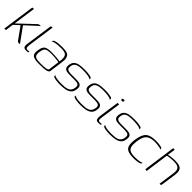

<svg xmlns="http://www.w3.org/2000/svg" viewBox="280 -1642 2786 2786"><g transform="rotate(45 1673.5 -248.5)"><path d="M40 0 109 -488Q110 -498 113.5 -501.5Q117 -505 125 -505H143L94 -159L335 -386Q340 -390 344.5 -393Q349 -396 354.5 -398Q360 -400 366 -400Q373 -400 379 -400Q385 -400 390 -399Q387 -397 380.5 -391.5Q374 -386 366 -380Q358 -374 352 -367L198 -225L339 -30Q344 -21 350.5 -14Q357 -7 362 0Q355 1 347.5 1Q340 1 333 1Q324 1 318.5 -2.5Q313 -6 307 -14L172 -201L89 -125L72 0Z M485 3Q451 3 438.5 -16Q426 -35 434 -84L490 -481Q491 -489 493 -494.5Q495 -500 499 -502.5Q503 -505 511 -505H526Q526 -505 524.5 -496.5Q523 -488 521 -472L467 -91Q462 -53 468 -35Q474 -17 499 -17Q505 -17 517.5 -18.5Q530 -20 534 -22L532 -2Q527 -1 515.5 1Q504 3 485 3Z M761 8Q708 8 675 1Q642 -6 625.5 -21Q609 -36 605.5 -60Q602 -84 607 -118Q614 -169 630.5 -196Q647 -223 680.5 -233Q714 -243 769 -243Q794 -243 822 -241.5Q850 -240 875.5 -238Q901 -236 919 -233.5Q937 -231 943 -229Q952 -282 946.5 -313Q941 -344 924.5 -358.5Q908 -373 882 -377.5Q856 -382 823 -382Q790 -382 756.5 -379Q723 -376 696.5 -369.5Q670 -363 658 -351L660 -360Q662 -378 676.5 -384.5Q691 -391 704 -394Q722 -399 755 -402Q788 -405 821 -405Q864 -405 896.5 -400.5Q929 -396 949 -380Q969 -364 977 -332Q985 -300 977 -245L948 -35Q944 -13 903 -2.5Q862 8 761 8ZM763 -13Q846 -13 880 -20Q914 -27 918 -42L940 -208Q932 -212 906.5 -215Q881 -218 850.5 -221Q820 -224 797 -224Q746 -224 713 -218.5Q680 -213 663.5 -191Q647 -169 640 -120Q635 -83 641 -59.5Q647 -36 674.5 -24.5Q702 -13 763 -13Z M1187 5Q1173 5 1148.5 4Q1124 3 1098 -1Q1072 -5 1053 -14Q1046 -17 1043.5 -19.5Q1041 -22 1041 -28.5Q1041 -35 1042 -45Q1058 -33 1086.5 -27Q1115 -21 1143.5 -19.5Q1172 -18 1189 -18Q1226 -18 1257 -21Q1288 -24 1313.5 -34Q1339 -44 1354.5 -64.5Q1370 -85 1375 -118Q1383 -167 1359.5 -180.5Q1336 -194 1291 -194H1196Q1164 -194 1133.5 -198.5Q1103 -203 1086 -223Q1069 -243 1075 -288Q1082 -339 1110 -364Q1138 -389 1182.5 -396.5Q1227 -404 1283 -404Q1304 -404 1333 -402.5Q1362 -401 1390 -395Q1406 -393 1416.5 -389.5Q1427 -386 1432.5 -380.5Q1438 -375 1436 -367L1433 -350Q1425 -361 1406.5 -367Q1388 -373 1364.5 -376Q1341 -379 1316 -380Q1291 -381 1269 -381Q1231 -381 1196 -376.5Q1161 -372 1136.5 -353Q1112 -334 1106 -290Q1101 -257 1112.5 -241.5Q1124 -226 1148 -221.5Q1172 -217 1203 -217H1294Q1331 -217 1358.5 -211Q1386 -205 1400 -184Q1414 -163 1406 -116Q1399 -65 1368.5 -39Q1338 -13 1291 -4Q1244 5 1187 5Z M1605 5Q1591 5 1566.5 4Q1542 3 1516 -1Q1490 -5 1471 -14Q1464 -17 1461.5 -19.5Q1459 -22 1459 -28.5Q1459 -35 1460 -45Q1476 -33 1504.5 -27Q1533 -21 1561.5 -19.5Q1590 -18 1607 -18Q1644 -18 1675 -21Q1706 -24 1731.5 -34Q1757 -44 1772.5 -64.5Q1788 -85 1793 -118Q1801 -167 1777.5 -180.5Q1754 -194 1709 -194H1614Q1582 -194 1551.5 -198.5Q1521 -203 1504 -223Q1487 -243 1493 -288Q1500 -339 1528 -364Q1556 -389 1600.5 -396.5Q1645 -404 1701 -404Q1722 -404 1751 -402.5Q1780 -401 1808 -395Q1824 -393 1834.5 -389.5Q1845 -386 1850.5 -380.5Q1856 -375 1854 -367L1851 -350Q1843 -361 1824.5 -367Q1806 -373 1782.5 -376Q1759 -379 1734 -380Q1709 -381 1687 -381Q1649 -381 1614 -376.5Q1579 -372 1554.5 -353Q1530 -334 1524 -290Q1519 -257 1530.5 -241.5Q1542 -226 1566 -221.5Q1590 -217 1621 -217H1712Q1749 -217 1776.5 -211Q1804 -205 1818 -184Q1832 -163 1824 -116Q1817 -65 1786.5 -39Q1756 -13 1709 -4Q1662 5 1605 5Z M1968 3Q1931 3 1923 -21Q1915 -45 1920 -88L1965 -399H1997L1953 -91Q1946 -46 1953 -31.5Q1960 -17 1984 -17Q1990 -17 2003.5 -18.5Q2017 -20 2021 -22L2018 -2Q2014 -1 2007 0Q2000 1 1990 2Q1980 3 1968 3ZM1990 -462Q1981 -462 1974.5 -465.5Q1968 -469 1969 -480Q1971 -492 1977.5 -495.5Q1984 -499 1993 -499Q2003 -499 2010 -496Q2017 -493 2014 -480Q2012 -469 2005 -465.5Q1998 -462 1990 -462Z M2211 5Q2197 5 2172.5 4Q2148 3 2122 -1Q2096 -5 2077 -14Q2070 -17 2067.5 -19.5Q2065 -22 2065 -28.5Q2065 -35 2066 -45Q2082 -33 2110.5 -27Q2139 -21 2167.5 -19.5Q2196 -18 2213 -18Q2250 -18 2281 -21Q2312 -24 2337.5 -34Q2363 -44 2378.5 -64.5Q2394 -85 2399 -118Q2407 -167 2383.5 -180.5Q2360 -194 2315 -194H2220Q2188 -194 2157.5 -198.5Q2127 -203 2110 -223Q2093 -243 2099 -288Q2106 -339 2134 -364Q2162 -389 2206.5 -396.5Q2251 -404 2307 -404Q2328 -404 2357 -402.5Q2386 -401 2414 -395Q2430 -393 2440.5 -389.5Q2451 -386 2456.5 -380.5Q2462 -375 2460 -367L2457 -350Q2449 -361 2430.5 -367Q2412 -373 2388.5 -376Q2365 -379 2340 -380Q2315 -381 2293 -381Q2255 -381 2220 -376.5Q2185 -372 2160.5 -353Q2136 -334 2130 -290Q2125 -257 2136.5 -241.5Q2148 -226 2172 -221.5Q2196 -217 2227 -217H2318Q2355 -217 2382.5 -211Q2410 -205 2424 -184Q2438 -163 2430 -116Q2423 -65 2392.5 -39Q2362 -13 2315 -4Q2268 5 2211 5Z M2694 5Q2622 5 2579.5 -12Q2537 -29 2523.5 -73.5Q2510 -118 2521 -199Q2530 -263 2547 -303Q2564 -343 2591 -365Q2618 -387 2657.5 -396Q2697 -405 2752 -405Q2778 -405 2799.5 -403Q2821 -401 2847 -396Q2861 -394 2869 -389.5Q2877 -385 2879.5 -379Q2882 -373 2880 -361Q2869 -367 2846 -372Q2823 -377 2797.5 -379.5Q2772 -382 2751 -382Q2687 -382 2647.5 -364.5Q2608 -347 2586.5 -307.5Q2565 -268 2556 -200Q2547 -132 2556.5 -92Q2566 -52 2600 -35.5Q2634 -19 2700 -19Q2731 -19 2756.5 -21.5Q2782 -24 2802 -29Q2822 -34 2835 -40L2833 -27Q2831 -17 2813.5 -10Q2796 -3 2766 1Q2736 5 2694 5Z M2947 0Q2935 0 2933 -4Q2931 -8 2933 -24L3000 -505H3032L3015 -383Q3028 -388 3051.5 -391.5Q3075 -395 3101.5 -397Q3128 -399 3149 -399Q3206 -399 3237.5 -387Q3269 -375 3281.5 -353Q3294 -331 3294.5 -301.5Q3295 -272 3290 -235L3260 -28Q3259 -16 3256.5 -9.5Q3254 -3 3250.5 -1.5Q3247 0 3238 0H3225L3260 -249Q3268 -303 3255.5 -330Q3243 -357 3214.5 -367Q3186 -377 3144 -377Q3126 -377 3100.5 -375.5Q3075 -374 3051 -370.5Q3027 -367 3012 -361L2962 0Z"/></g></svg>

Font: Genos ExtraLight
Style: Italic
Weight: 250
Italic angle: -8°
Designer: Robert E. Leuschke
Foundry: Robert E. Leuschke
Version: Version 1.010